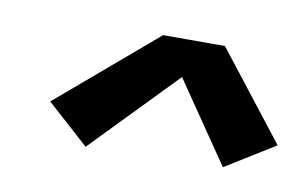

<svg xmlns="http://www.w3.org/2000/svg" viewBox="-40 -758 579 364"><g transform="rotate(10 250.0 -576.0)"><path d="M141 -459 60 -532 249 -693H368L499 -525L404 -466L298 -621Z"/></g></svg>

Font: Iosevka SS04 Oblique
Style: Bold
Weight: 700
Italic angle: -9°
Monospace: yes
Designer: Belleve Invis
Foundry: Belleve Invis
Version: Version 19.0.0; ttfautohint (v1.8.4)